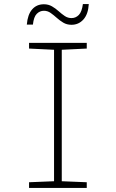

<svg xmlns="http://www.w3.org/2000/svg" viewBox="-20 -925 570 945"><path d="M123 0V-28L246 -33V-680L123 -686V-714H407V-686L284 -680V-33L407 -28V0ZM112 -804Q116 -853 138 -878.5Q160 -904 196 -904Q218 -904 235.5 -894Q253 -884 268.5 -870Q284 -856 299 -846Q314 -836 332 -836Q353 -836 368 -851.5Q383 -867 388 -905H417Q414 -855 390.5 -829Q367 -803 332 -803Q309 -803 291.5 -813.5Q274 -824 259 -837.5Q244 -851 229 -861.5Q214 -872 196 -872Q176 -872 161 -857Q146 -842 142 -804Z"/></svg>

Font: Noto Sans Mono Condensed ExtraLight
Style: Regular
Weight: 200
Width: 3
Designer: Monotype Design Team
Foundry: Monotype Imaging Inc.
Version: Version 2.014; ttfautohint (v1.8.4.7-5d5b)